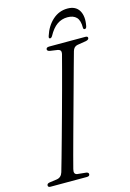

<svg xmlns="http://www.w3.org/2000/svg" viewBox="-129 -928 668 990"><g transform="rotate(-15 204.5 -432.5)"><path d="M150 -57.5Q143 -31 162.5 -27.5L210.5 -22.5Q222.5 -20 222.5 -11.5Q222.5 0 207 0H13.5Q0 0 0 -10Q0 -20 14 -22.5L53.5 -28Q78 -31.5 86 -57.5Q93.5 -83 106.2 -128Q119 -173 134.5 -229.2Q150 -285.5 166.8 -346Q183.5 -406.5 199 -464Q214.5 -521.5 227.2 -569.2Q240 -617 247.5 -646.5Q252 -667.5 232.5 -671.5L190.5 -677.5Q177 -680.5 177 -689Q177.5 -700 193.5 -700H387Q399.5 -700 399.5 -691Q399.5 -681.5 383.5 -678L337 -670.5Q317 -667 310.5 -644Q302 -614 288.8 -566.2Q275.5 -518.5 259.8 -460.8Q244 -403 227.2 -342.5Q210.5 -282 195.2 -226Q180 -170 168 -126Q156 -82 150 -57.5ZM323 -821.5Q292 -821.5 267.2 -804.2Q242.5 -787 221.5 -748.5Q216 -739.5 209.5 -739.5Q200.5 -739.5 205 -753Q221 -803.5 255.2 -834.2Q289.5 -865 334.5 -865Q378.5 -865 396.8 -834Q415 -803 405 -752Q402.5 -739.5 394 -739.5Q387 -739.5 386.5 -748.5Q387 -787.5 370.8 -804.5Q354.5 -821.5 323 -821.5Z"/></g></svg>

Font: Fraunces 144pt S050 Light
Style: Italic
Weight: 300
Italic angle: -16°
Version: Version 1.000; ttfautohint (v1.8.3)